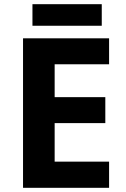

<svg xmlns="http://www.w3.org/2000/svg" viewBox="-20 -897 600 917"><path d="M501 0H90V-714H501V-590H241V-433H483V-309H241V-125H501ZM466 -877V-774H135V-877Z"/></svg>

Font: Noto Sans Bengali UI
Style: Bold
Weight: 700
Designer: Jelle Bosma - Monotype Design Team
Foundry: Monotype Imaging Inc.
Version: Version 2.003; ttfautohint (v1.8.4.7-5d5b)